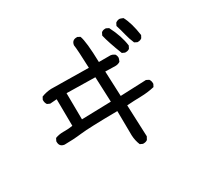

<svg xmlns="http://www.w3.org/2000/svg" viewBox="-169 -987 1338 1277"><g transform="rotate(-30 500.0 -349.0)"><path d="M591 68H585L565 59Q550 23 548 -18L546 -206Q329 -204 263 -196Q197 -188 131 -188Q94 -193 94 -229V-235L104 -255Q133 -266 165 -266H180Q210 -266 238 -271L236 -476L184 -472L164 -481Q154 -495 154 -513V-519L164 -538Q199 -552 238 -554L526 -550Q521 -693 515 -729Q520 -766 556 -766H562L581 -756Q599 -709 603 -550H692Q708 -548 722 -538Q731 -526 731 -509Q731 -504 722 -483Q706 -472 685 -472L608 -474L616 -282L814 -290L834 -280Q844 -267 844 -249V-243L834 -224Q783 -212 729 -211Q675 -210 622 -206L632 37L620 59Q608 68 591 68ZM315 -276 540 -282 532 -474 313 -478ZM792 -517H785L765 -526Q724 -631 710 -691L720 -711Q731 -721 749 -721H755L775 -711Q820 -624 830 -546L820 -526Q809 -517 792 -517ZM897 -536H891L871 -546Q855 -583 845.5 -622.5Q836 -662 824 -699L834 -719Q848 -730 865 -730Q870 -730 891 -721Q922 -664 936 -565L926 -546Q914 -536 897 -536Z"/></g></svg>

Font: Xiaolai Mono SC
Style: Regular
Weight: 400
Monospace: yes
Designer: LXGW / Nozomi Seto
Version: Version 3.113;September 30, 2024